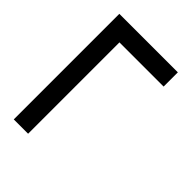

<svg xmlns="http://www.w3.org/2000/svg" viewBox="-45 -572 648 648"><g transform="rotate(-45 278.5 -248.5)"><path d="M462.4 -108.9V-319.8H26.4V-388.2H530.3V-108.9Z"/></g></svg>

Font: XB Khoramshahr
Style: Regular
Weight: 400
Designer: Behnam
Foundry: Irmug
Version: Version 8.005 2009